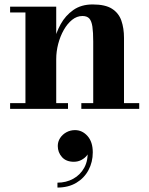

<svg xmlns="http://www.w3.org/2000/svg" viewBox="-20 -490 672 864"><path d="M233 -460V-26H286V0H25.5V-26H94.5V-434H25.5V-460ZM538 -319.5V-26H606.5V0H346V-26H399.5V-303Q399.5 -345 395.8 -370.2Q392 -395.5 381.8 -406.8Q371.5 -418 351 -418Q326 -418 304.5 -400.8Q283 -383.5 267 -355.2Q251 -327 242 -292.8Q233 -258.5 233 -223.5L213 -223Q213 -258 222.5 -300.5Q232 -343 253.2 -381.5Q274.5 -420 310 -445Q345.5 -470 397 -470Q454 -470 484.2 -450.5Q514.5 -431 526.2 -397Q538 -363 538 -319.5ZM238.5 354V332Q277.5 332 309.5 314.5Q341.5 297 359.5 264Q377.5 231 374 184H381Q381.5 196 372 208.5Q362.5 221 346.8 229.5Q331 238 312.5 238Q277.5 238 258.8 216.8Q240 195.5 240 167Q240 147.5 250.5 131.2Q261 115 278.8 105.2Q296.5 95.5 317.5 95.5Q350 95.5 373.8 122Q397.5 148.5 397.5 195.5Q397.5 239.5 378.2 275.5Q359 311.5 323.2 332.8Q287.5 354 238.5 354Z"/></svg>

Font: Bodoni Moda SC 9pt
Style: Bold
Weight: 700
Designer: Owen Earl
Foundry: indestructible type
Version: Version 2.005